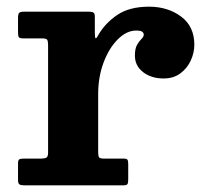

<svg xmlns="http://www.w3.org/2000/svg" viewBox="-20 -555 610 575"><path d="M124 -420Q124 -432 121.2 -436Q118.5 -440 106.5 -440H50.5Q39.5 -440 36.8 -443.2Q34 -446.5 34 -457.5V-501.5Q34 -512.5 37.2 -516.2Q40.5 -520 51.5 -520H247Q256 -520 260 -517.2Q264 -514.5 264 -505V-458.5Q264 -443.5 266 -440.8Q268 -438 274 -449.5Q295 -486 331.5 -510.5Q368 -535 426.5 -535Q482.5 -535 522.2 -505.5Q562 -476 562 -421Q562 -397.5 551.5 -374.2Q541 -351 520.5 -335.5Q500 -320 470 -320Q433 -320 408.5 -339Q384 -358 384 -388.5Q384 -409.5 390.5 -420.8Q397 -432 403.8 -438.5Q410.5 -445 410.5 -451Q410.5 -456.5 405.8 -460Q401 -463.5 388 -463.5Q359 -463.5 332.8 -437.2Q306.5 -411 290.2 -367.8Q274 -324.5 274 -273V-99Q274 -87 277 -83.5Q280 -80 292 -80H350.5Q359.5 -80 361.8 -76.5Q364 -73 364 -63.5V-18Q364 -7.5 361.8 -3.8Q359.5 0 349.5 0H52Q42 0 38 -3Q34 -6 34 -15.5V-65.5Q34 -75 37.5 -77.5Q41 -80 50.5 -80H102Q114 -80 119 -83Q124 -86 124 -98Z"/></svg>

Font: Besley*
Style: Bold
Weight: 700
Designer: Owen Earl
Foundry: indestructible type*
Version: Version 2.000; ttfautohint (v1.8.3)